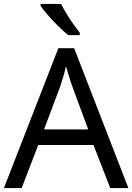

<svg xmlns="http://www.w3.org/2000/svg" viewBox="-20 -964 679 984"><path d="M545 0 459 -221H176L91 0H0L279 -717H360L638 0ZM352 -517Q349 -525 342 -546Q335 -567 328.5 -589.5Q322 -612 318 -624Q311 -593 302 -563.5Q293 -534 287 -517L206 -301H432ZM293 -944Q304 -922 320.5 -894.5Q337 -867 355.5 -841Q374 -815 389 -796V-784H330Q307 -802 278 -830.5Q249 -859 224.5 -887.5Q200 -916 188 -934V-944Z"/></svg>

Font: Noto Sans Shavian
Style: Regular
Weight: 400
Designer: Monotype Design Team
Foundry: Monotype Imaging Inc.
Version: Version 2.001; ttfautohint (v1.8.4.7-5d5b)